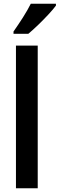

<svg xmlns="http://www.w3.org/2000/svg" viewBox="-20 -1003 318 1023"><path d="M181 0H65V-760H181ZM278 -973Q264 -954 238 -926Q212 -898 183 -870Q154 -842 131 -823H52V-835Q78 -872 102.5 -910.5Q127 -949 144 -983H278Z"/></svg>

Font: Noto Sans Lao Looped Condensed SemiBold
Style: Regular
Weight: 600
Width: 3
Designer: Mark Frömberg, Ben Mitchell
Foundry: The Fontpad Ltd
Version: Version 1.002; ttfautohint (v1.8.4.7-5d5b)